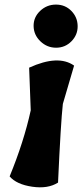

<svg xmlns="http://www.w3.org/2000/svg" viewBox="-20 -818 360 837"><path d="M114 -337 107 -523Q234 -581 303 -532L254 -365Q245 -285 233 -22Q189 6 120.5 -4Q52 -14 22 -49Q84 -200 114 -337ZM318.5 -704.5Q319 -666 291.5 -638Q264 -610 224.5 -610Q185 -610 156 -638Q127 -666 126.5 -704.5Q126 -743 155 -770.5Q184 -798 224 -798Q264 -798 291 -770.5Q318 -743 318.5 -704.5Z"/></svg>

Font: Tillana
Style: Bold
Weight: 700
Designer: Lipi Raval (Devanagari, Latin), Jonny Pinhorn (Latin)
Foundry: Indian Type Foundry
Version: Version 2.002;PS 1.0;hotconv 1.0.79;makeotf.lib2.5.61930; tt